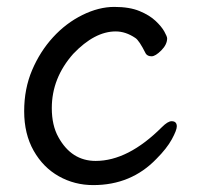

<svg xmlns="http://www.w3.org/2000/svg" viewBox="-20 -512 570 556"><path d="M250 24Q196 24 150.5 -1.5Q105 -27 77.5 -75.5Q50 -124 50 -190Q50 -255 73 -309Q96 -363 133.5 -404Q171 -445 218.5 -468.5Q266 -492 311 -492Q355 -492 384 -480Q413 -468 430.5 -451.5Q448 -435 456 -420.5Q464 -406 464 -401Q464 -383 447 -366Q430 -349 419 -349Q407 -349 402 -357Q383 -395 372 -402Q344 -421 315 -421Q254 -421 192 -356Q130 -286 130 -199Q130 -149 149 -115Q187 -46 257 -46Q351 -46 449 -144Q466 -161 477 -161Q492 -161 492 -146Q492 -135 477.5 -108.5Q463 -82 433 -52Q360 24 250 24Z"/></svg>

Font: LXGW WenKai Lite
Style: Bold
Weight: 700
Designer: LXGW / Fontworks Inc.
Foundry: LXGW / Fontworks Inc.
Version: Version 1.330;April 28, 2024